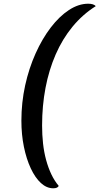

<svg xmlns="http://www.w3.org/2000/svg" viewBox="-20 -817 536 1034"><path d="M266.8 197Q231.2 197 200.2 168.6Q169.3 140.2 145.8 89.8Q122.2 39.5 108.7 -26.4Q95.2 -92.3 95.2 -167.2Q95.2 -264.5 115.4 -356.8Q135.7 -449 171.6 -529Q207.5 -609 253.6 -669.1Q299.7 -729.2 351.4 -763.1Q403.2 -797 455.2 -797Q484 -797 495.8 -784Q424.8 -739.3 370.6 -673.3Q316.3 -607.3 279.9 -523.9Q243.5 -440.5 225.1 -343.8Q206.7 -247.2 206.7 -141.3Q206.7 -90.7 211.8 -44.1Q217 2.5 228.3 44.3Q239.7 86.2 256.4 121.5Q273.2 156.8 296.2 184.2Q293.5 190.2 286.2 193.6Q279 197 266.8 197Z"/></svg>

Font: Sansita Swashed Light
Style: Regular
Weight: 300
Designer: Pablo Cosgaya
Foundry: Omnibus-Type
Version: Version 1.003